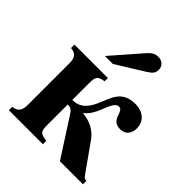

<svg xmlns="http://www.w3.org/2000/svg" viewBox="-199 -833 954 954"><g transform="rotate(45 278.0 -356.5)"><path d="M169 -528H225L367 -616C399 -636 407 -646 407 -669C407 -695 388 -713 359 -713C339 -713 323 -704 306 -685ZM257 -461H22V-437C56 -434 70 -417 70 -379V-84C70 -45 55 -27 22 -24V0H261V-24C214 -31 209 -37 209 -84V-227C232 -227 240 -219 254 -197L381 0H543V-24C532 -24 527 -27 518 -39L416 -183C388 -223 347 -245 294 -250V-252C318 -270 333 -299 343 -323C354 -347 368 -400 396 -400C434 -400 409 -324 480 -324C519 -324 536 -354 536 -385C536 -436 498 -467 446 -467C388 -467 361 -443 342 -409C310 -350 299 -259 209 -259V-376C209 -419 214 -432 257 -438Z"/></g></svg>

Font: STIXGeneral
Style: Bold
Weight: 700
Designer: MicroPress Inc., with final additions and corrections provided by Coen Hoffman, Elsevier (retired)
Version: Version 1.1.0